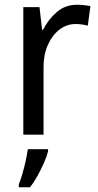

<svg xmlns="http://www.w3.org/2000/svg" viewBox="-20 -566 413 807"><path d="M303 -546Q317 -546 332 -544.5Q347 -543 360 -540L349 -458Q325 -465 297 -465Q261 -465 230.5 -442Q200 -419 181.5 -378Q163 -337 163 -284V0H78V-536H146L157 -441H161Q184 -486 219.5 -516Q255 -546 303 -546ZM182 70Q177 91 165 118Q153 145 138 172.5Q123 200 106 221H59V209Q66 192 74 165Q82 138 88 110Q94 82 97 61H182Z"/></svg>

Font: Noto Sans Thai SemCond
Style: Regular
Weight: 400
Width: 4
Designer: Monotype Design Team
Foundry: Monotype Imaging Inc.
Version: Version 2.002; ttfautohint (v1.8.4.7-5d5b)